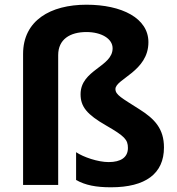

<svg xmlns="http://www.w3.org/2000/svg" viewBox="-20 -785 751 815"><path d="M610 -606C610 -708 497 -765 347 -765C194 -765 78 -698 78 -556V0H227V-551C227 -618 277 -649 347 -649C410 -649 458 -621 458 -580C458 -501 322 -489 322 -385C322 -332 349 -299 431 -252C509 -207 523 -192 523 -157C523 -117 493 -97 441 -97C396 -97 334 -118 303 -139V-21C342 1 387 10 451 10C598 10 676 -48 676 -159C676 -238 637 -280 572 -321C497 -369 470 -382 470 -407C470 -450 610 -482 610 -606Z"/></svg>

Font: Noto Sans Gujarati
Style: Bold
Weight: 700
Designer: Jelle Bosma - Monotype Design Team, Universal Thirst
Foundry: Monotype Imaging Inc.
Version: Version 2.106